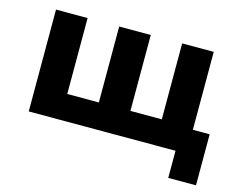

<svg xmlns="http://www.w3.org/2000/svg" viewBox="-90 -643 1155 916"><g transform="rotate(15 487.0 -184.5)"><path d="M806 134V0H81V-503H237V-128H393V-503H549V-128H704V-503H860V-118H943V134Z"/></g></svg>

Font: Nunito Sans 7pt ExtraBold
Style: Regular
Weight: 800
Designer: Vernon Adams
Foundry: Vernon Adams
Version: Version 3.101;gftools[0.9.27]